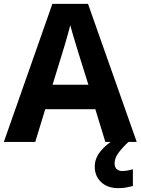

<svg xmlns="http://www.w3.org/2000/svg" viewBox="-20 -737 730 997"><path d="M527 0 475 -170H215L163 0H0L252 -717H437L690 0ZM439 -297 387 -463Q382 -480 374 -506Q366 -532 358 -559Q350 -586 345 -606Q340 -586 331.5 -556.5Q323 -527 315.5 -500.5Q308 -474 304 -463L253 -297ZM575 111Q575 131 586 141Q597 151 614 151Q630 151 645 148Q660 145 670 142V229Q654 233 636 236.5Q618 240 594 240Q538 240 505 208.5Q472 177 472 128Q472 84 504 46Q536 8 582 -17L647 0Q613 32 594 58.5Q575 85 575 111Z"/></svg>

Font: Noto IKEA Simplified Chinese
Style: Bold
Weight: 700
Designer: Monotype Design Team
Foundry: Monotype Imaging Inc.
Version: Version 1.100